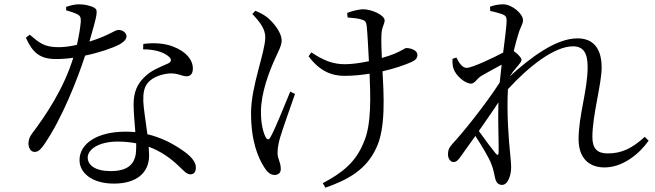

<svg xmlns="http://www.w3.org/2000/svg" viewBox="-20 -808 3040 891"><path d="M509 44C611 44 672 -4 672 -87L670 -127C727 -106 773 -73 811 -36C833 -16 845 1 864 1C880 1 889 -11 889 -31C889 -56 868 -84 820 -115C782 -141 729 -170 664 -185C656 -245 646 -308 645 -338C644 -374 648 -406 670 -428C692 -451 728 -463 763 -467C806 -470 823 -454 846 -454C865 -454 875 -467 875 -490C875 -530 844 -569 783 -592C745 -607 694 -611 645 -604L644 -579C690 -579 731 -570 759 -549C776 -536 780 -523 759 -513C724 -497 679 -481 648 -448C616 -416 600 -379 600 -323C600 -284 605 -239 608 -195C594 -196 579 -197 563 -197C430 -197 349 -141 349 -65C349 -7 405 44 509 44ZM612 -143V-121C612 -62 590 -14 494 -14C421 -14 387 -42 387 -77C387 -113 435 -151 527 -151C557 -151 585 -148 612 -143ZM241 -534C266 -534 293 -536 320 -540C275 -394 191 -271 130 -190C117 -173 112 -158 112 -142C112 -124 121 -103 141 -103C160 -103 172 -119 186 -139C268 -258 340 -442 375 -550C442 -564 502 -585 533 -601C544 -607 567 -621 567 -639C567 -655 551 -669 530 -669C511 -669 491 -645 395 -615C432 -743 436 -761 419 -771C402 -782 372 -788 346 -788C327 -788 303 -782 287 -776V-760C301 -756 319 -751 334 -744C351 -737 356 -729 355 -708C353 -682 346 -639 337 -600C312 -594 281 -589 252 -589C183 -589 161 -611 118 -647L100 -633C132 -562 166 -534 241 -534Z M1254 4C1270 4 1283 -5 1283 -23C1283 -57 1268 -69 1268 -99C1268 -121 1273 -144 1279 -167C1289 -201 1325 -304 1349 -372L1327 -383C1299 -314 1253 -202 1236 -173C1228 -157 1220 -158 1212 -173C1201 -196 1191 -232 1191 -289C1191 -376 1228 -473 1257 -537C1271 -568 1287 -597 1287 -619C1287 -663 1240 -712 1218 -729C1203 -740 1189 -748 1165 -758L1151 -743C1189 -703 1211 -672 1211 -635C1211 -565 1145 -410 1145 -283C1145 -151 1178 -76 1206 -32C1218 -12 1234 4 1254 4ZM1578 -456C1618 -456 1657 -460 1695 -466C1699 -367 1705 -232 1669 -150C1631 -54 1568 -6 1478 42L1490 63C1596 26 1680 -21 1726 -121C1771 -213 1761 -372 1755 -477C1812 -490 1860 -507 1889 -520C1909 -529 1917 -538 1917 -554C1917 -574 1887 -585 1866 -585C1858 -585 1848 -574 1809 -558C1794 -552 1774 -545 1752 -539C1750 -580 1749 -620 1750 -643C1750 -679 1765 -697 1765 -713C1765 -739 1703 -765 1665 -765C1647 -765 1613 -757 1591 -748L1593 -727C1615 -725 1643 -723 1659 -717C1674 -713 1680 -707 1682 -685C1685 -657 1689 -583 1692 -524C1654 -516 1614 -510 1580 -510C1524 -510 1480 -528 1425 -565L1412 -547C1463 -478 1519 -456 1578 -456Z M2166 -420C2183 -420 2193 -443 2214 -456C2239 -470 2274 -490 2308 -508L2299 -425C2230 -318 2121 -184 2080 -141C2062 -121 2059 -109 2059 -91C2059 -71 2071 -56 2085 -56C2100 -56 2109 -69 2121 -86L2186 -177C2215 -133 2251 -73 2260 -47C2269 -25 2272 -8 2277 16C2282 39 2292 50 2310 50C2338 50 2352 3 2352 -31C2352 -53 2349 -74 2347 -99C2341 -159 2331 -279 2337 -394C2437 -503 2554 -593 2639 -593C2689 -593 2707 -560 2707 -497C2707 -389 2665 -273 2665 -162C2665 -74 2714 -31 2785 -31C2870 -31 2946 -93 2990 -155L2972 -173C2914 -120 2866 -96 2800 -96C2752 -96 2729 -118 2729 -172C2729 -274 2772 -417 2772 -495C2772 -588 2729 -630 2660 -630C2558 -630 2440 -539 2345 -453C2356 -469 2366 -483 2377 -495C2389 -511 2400 -519 2400 -531C2400 -541 2380 -560 2364 -571C2372 -604 2379 -630 2384 -645C2395 -685 2407 -694 2407 -715C2407 -744 2356 -788 2315 -788C2292 -788 2271 -783 2254 -777L2255 -757C2277 -753 2295 -747 2308 -743C2326 -736 2331 -732 2331 -709C2330 -680 2323 -628 2315 -564C2274 -542 2171 -493 2146 -493C2128 -493 2113 -510 2098 -541L2080 -535C2079 -521 2080 -505 2084 -491C2094 -458 2137 -420 2166 -420ZM2293 -333C2290 -243 2295 -151 2294 -103C2294 -87 2289 -86 2280 -96C2266 -113 2230 -161 2202 -200C2233 -245 2266 -291 2293 -333Z"/></svg>

Font: Source Han Serif CN
Style: Regular
Weight: 400
Designer: Ryoko NISHIZUKA 西塚涼子 (kana & ideographs); Frank Grießhammer (Latin, Greek & Cyrillic); Wenlong ZHANG 张文龙 (bopomofo); San
Foundry: Adobe
Version: Version 2.003;hotconv 1.1.1;makeotfexe 2.6.0